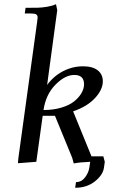

<svg xmlns="http://www.w3.org/2000/svg" viewBox="-20 -766 555 909"><path d="M64.9 6.8 66.9 -17.1 155.8 -662.1Q158.2 -681.6 158.2 -683.1Q158.2 -693.4 151.4 -697.8Q144.5 -702.1 127 -702.1H97.2L101.1 -729Q141.1 -729 159.9 -729.5Q178.7 -730 202.6 -733.9Q226.6 -737.8 245.1 -746.1L251 -717.8L203.1 -363.8Q233.9 -405.8 278.8 -429Q323.7 -452.1 373 -452.1Q418.5 -452.1 442.6 -433.1Q466.8 -414.1 466.8 -380.9Q466.8 -341.8 429.9 -301.8Q393.1 -261.7 326.2 -238.8L413.1 -25.9H469.2L476.1 0L472.2 27.8Q467.3 62.5 429.2 92.8Q391.1 123 335.9 123L339.8 96.2Q365.7 96.2 382.6 74Q399.4 51.8 402.8 27.8L407.2 0Q357.9 2 329.1 7.8L321.8 -19L240.2 -217.8H182.1L151.9 0ZM186 -245.1Q232.9 -245.1 271 -256.6Q309.1 -268.1 331.5 -286.4Q354 -304.7 366 -325.7Q377.9 -346.7 377.9 -367.2Q377.9 -411.1 332 -411.1Q287.6 -411.1 242.2 -364.7Q196.8 -318.4 186 -245.1Z"/></svg>

Font: Dihjauti
Style: Bold Italic
Weight: 700
Italic angle: -9°
Designer: T. Christopher White
Version: Version 3.0.0